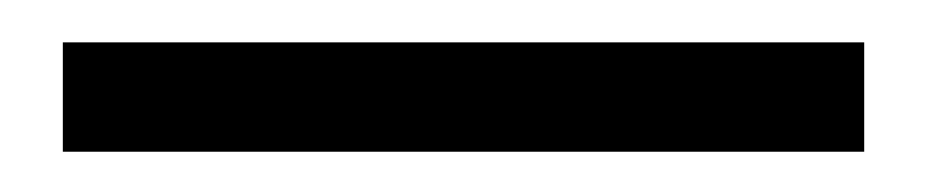

<svg xmlns="http://www.w3.org/2000/svg" viewBox="-20 4 448 92"><path d="M10.1 76.7V24.3H394.1V76.7Z"/></svg>

Font: League Spartan Extralight
Style: Regular
Weight: 200
Foundry: The League of Moveable Type
Version: Version 2.300; ttfautohint (v1.8.3)